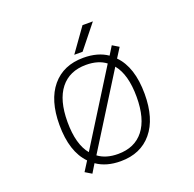

<svg xmlns="http://www.w3.org/2000/svg" viewBox="-162 -1118 1325 1310"><g transform="rotate(-20 500.0 -463.0)"><path d="M644.5 -646.5Q589.8 -688.5 501 -688.5Q380.9 -688.5 315.4 -606Q250 -523.4 250 -365.2Q250 -202.1 316.4 -122.1ZM501 -42Q622.1 -42 687 -124.5Q752 -207 752 -365.2Q752 -528.3 685.5 -608.4L357.4 -84Q413.1 -42 501 -42ZM647.5 -951.2 510.7 -780.3H450.2L572.3 -951.2ZM712.9 -753.9 759.8 -725.6 715.8 -656.2Q810.5 -560.5 810.5 -365.2Q810.5 -186.5 728.5 -87.9Q646.5 10.7 501 10.7Q396.5 10.7 327.1 -38.1L289.1 24.4L242.2 -3.9L286.1 -73.2Q191.4 -169.9 191.4 -365.2Q191.4 -543.9 273.4 -642.1Q355.5 -740.2 501 -740.2Q605.5 -740.2 674.8 -692.4Z"/></g></svg>

Font: GenEi Gothic M Light
Style: Regular
Weight: 300
Designer: o_tamon (Modified); [Source Han Sans]
Ryoko NISHIZUKA  (kana & ideographs); Paul D. Hunt (Latin, Greek & Cyrillic); Wenl
Version: Version 1.1a;Original Version 1.004